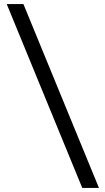

<svg xmlns="http://www.w3.org/2000/svg" viewBox="-20 -779 517 943"><path d="M384 144 13 -759H95L466 144Z"/></svg>

Font: SUSE
Style: Regular
Weight: 400
Designer: Rene Bieder
Foundry: SUSE
Version: Version 1.000